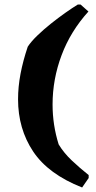

<svg xmlns="http://www.w3.org/2000/svg" viewBox="-20 -710 426 851"><path d="M344 121Q194 62 127 -38.5Q60 -139 60 -270Q60 -325 71 -383Q82 -441 103 -503Q118 -526 145.5 -552.5Q173 -579 205.5 -605Q238 -631 270 -653.5Q302 -676 325 -690H337L372 -659Q293 -572 253 -465.5Q213 -359 213 -247Q213 -156 240 -70Q263 -32 298.5 1.5Q334 35 373 66V79Z"/></svg>

Font: Labrada ExtraBold
Style: Regular
Weight: 800
Designer: Mercedes Jáuregui
Foundry: Omnibus-Type Team
Version: Version 1.000; ttfautohint (v1.8.4.7-5d5b)